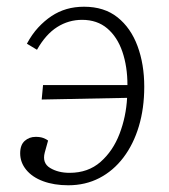

<svg xmlns="http://www.w3.org/2000/svg" viewBox="-20 -537 502 571"><path d="M113 -83Q105 -52 129 -37.5Q153 -23 187 -23Q242 -23 279 -55.5Q316 -88 335.5 -139Q355 -190 358 -246L104 -241L108 -284H359Q359 -339 344 -383Q329 -427 299 -452.5Q269 -478 224 -478Q184 -478 150 -456.5Q116 -435 90 -389L60 -407Q75 -435 93.5 -455Q112 -475 133 -489Q154 -503 178 -510Q202 -517 230 -517Q290 -517 329.5 -485.5Q369 -454 389 -400Q409 -346 409 -279Q409 -215 393 -161.5Q377 -108 347 -68.5Q317 -29 275.5 -7.5Q234 14 183 14Q141 14 108.5 2Q76 -10 58 -32Q40 -54 40 -81Q40 -106 53.5 -118Q67 -130 86 -130Q100 -130 109 -126.5Q118 -123 123 -119Z"/></svg>

Font: Literata 18pt ExtraLight
Style: Italic
Weight: 250
Italic angle: -2°
Designer: Latin by Veronika Burian and Jose Scaglione. Greek by Irene Vlachou. Cyrillic by Vera Evstafieva
Foundry: TypeTogether
Version: Version 3.103;gftools[0.9.29]